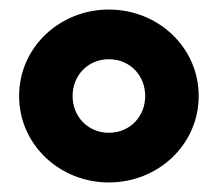

<svg xmlns="http://www.w3.org/2000/svg" viewBox="-20 -731 456 402"><path d="M208 -349C311 -349 396 -428 396 -530C396 -632 311 -711 208 -711C105 -711 20 -632 20 -530C20 -428 105 -349 208 -349ZM208 -453C164 -453 132 -487 132 -530C132 -573 164 -607 208 -607C252 -607 284 -573 284 -530C284 -487 252 -453 208 -453Z"/></svg>

Font: Chess Sans Black
Style: Regular
Weight: 900
Designer: Wolf Bōese
Foundry: Wolf Bōese
Version: Version 7.223;Glyphs 3.3 (3306)